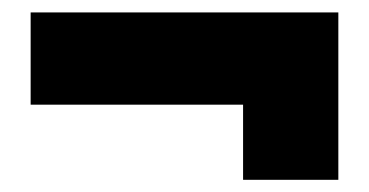

<svg xmlns="http://www.w3.org/2000/svg" viewBox="-20 -425 600 312"><path d="M29.8 -254.9V-404.8H529.8V-132.8H375V-254.9Z"/></svg>

Font: TASA Orbiter Display Black
Style: Regular
Weight: 900
Designer: Weizhong Zhang
Version: Version 1.000;Glyphs 3.1.2 (3151)